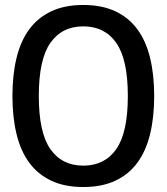

<svg xmlns="http://www.w3.org/2000/svg" viewBox="-20 -742 670 772"><path d="M315 10Q240 10 186 -15.5Q132 -41 97.5 -88Q63 -135 46.5 -203Q30 -271 30 -356Q30 -441 46.5 -509Q63 -577 97.5 -624Q132 -671 186 -696.5Q240 -722 315 -722Q390 -722 444 -696.5Q498 -671 532.5 -624Q567 -577 583.5 -509Q600 -441 600 -356Q600 -271 583.5 -203Q567 -135 532.5 -88Q498 -41 444 -15.5Q390 10 315 10ZM315 -76Q401 -76 447.5 -142.5Q494 -209 494 -356Q494 -503 447.5 -569.5Q401 -636 315 -636Q229 -636 182.5 -569.5Q136 -503 136 -356Q136 -209 182.5 -142.5Q229 -76 315 -76Z"/></svg>

Font: Firefly Display Medium
Style: Regular
Weight: 500
Designer: Colophon Foundry, Jonny Pinhorn
Foundry: Colophon Foundry
Version: Version 1.200; ttfautohint (v1.8.3)